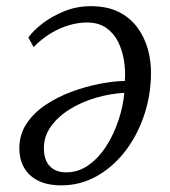

<svg xmlns="http://www.w3.org/2000/svg" viewBox="-20 -572 535 606"><path d="M69.5 -453.5Q84 -474.5 113.2 -497.2Q142.5 -520 182 -536.2Q221.5 -552.5 267 -552.5Q317.5 -552.5 353.8 -534.8Q390 -517 413 -486Q436 -455 446.8 -416.5Q457.5 -378 456.5 -336Q455.5 -268 433.8 -205Q412 -142 373.8 -93Q335.5 -44 284.5 -15.5Q233.5 13 173.5 13Q129 13 99.5 -2.2Q70 -17.5 55.5 -43.8Q41 -70 41 -103.5Q41 -147.5 63.8 -181.8Q86.5 -216 124 -241Q161.5 -266 206 -282.5Q250.5 -299 294.8 -307.5Q339 -316 374 -316.5Q376.5 -347.5 371.5 -379.8Q366.5 -412 353 -439.5Q339.5 -467 315.2 -484Q291 -501 254.5 -501Q227 -501 198 -492.5Q169 -484 140.5 -467Q112 -450 86 -423.5ZM188.5 -28Q227.5 -28 259.5 -50.8Q291.5 -73.5 315.2 -110.5Q339 -147.5 353.8 -191.8Q368.5 -236 372.5 -279Q327 -276.5 282 -263.2Q237 -250 200 -227Q163 -204 140.8 -173Q118.5 -142 118.5 -104Q118.5 -67 137.2 -47.5Q156 -28 188.5 -28Z"/></svg>

Font: Merriweather 48pt Light
Style: Italic
Weight: 300
Italic angle: -7.8°
Version: Version 2.101